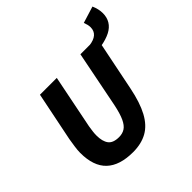

<svg xmlns="http://www.w3.org/2000/svg" viewBox="-203 -996 1195 1195"><g transform="rotate(-45 395.0 -398.0)"><path d="M637 -596 588 -650Q631 -655 652.5 -674Q674 -693 674 -725Q674 -737 671 -749Q668 -761 663 -774L773 -808Q790 -769 790 -733Q790 -696 773 -668Q756 -640 722 -622.5Q688 -605 637 -596ZM312 12Q194 12 134.5 -44.5Q75 -101 75 -218Q75 -241 79.5 -271Q84 -301 88 -326L154 -651H302L231 -297Q228 -278 225.5 -259.5Q223 -241 223 -223Q223 -171 243.5 -143.5Q264 -116 316 -116Q346 -116 368 -130Q390 -144 406.5 -179.5Q423 -215 436 -278L510 -651H655L580 -281Q559 -176 524 -111Q489 -46 436.5 -17Q384 12 312 12Z"/></g></svg>

Font: Source Sans 3 ExtraBold
Style: Italic
Weight: 800
Italic angle: -11°
Version: Version 3.052;hotconv 1.1.0;makeotfexe 2.6.0